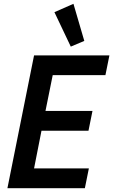

<svg xmlns="http://www.w3.org/2000/svg" viewBox="-20 -989 595 1009"><path d="M19 0 159 -698H555L534 -594H257L219 -406H466L445 -302H198L159 -104H447L426 0ZM266 -925 366 -969 423 -774 352 -744Z"/></svg>

Font: IBM Plex Sans Cond SmBld
Style: Italic
Weight: 600
Width: 3
Italic angle: -11°
Designer: Mike Abbink, Paul van der Laan, Pieter van Rosmalen
Foundry: Bold Monday
Version: Version 1.3